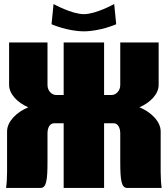

<svg xmlns="http://www.w3.org/2000/svg" viewBox="-20 -930 830 950"><path d="M395 -860C335 -860 245 -910 245 -910L235 -810C235 -810 315 -775 395 -775C475 -775 555 -810 555 -810L545 -910C545 -910 455 -860 395 -860ZM295 -720V-460H257C238 -460 215 -479 215 -509V-720H25V-510C25 -464 67 -422 120 -399C63 -376 15 -329 15 -280V-80C15 -49 13 -20 10 0H180C209 0 215 -35 215 -130V-270C215 -300 228 -320 247 -320H295V0H495V-320H543C562 -320 575 -300 575 -270V-130C575 -35 581 0 610 0H780C777 -20 775 -49 775 -80V-280C775 -329 727 -376 670 -399C723 -422 765 -464 765 -510V-720H575V-509C575 -479 552 -460 533 -460H495V-720Z"/></svg>

Font: MikodacsPCS
Style: Regular
Weight: 900
Designer: gluk (gluksza@wp.pl)
Foundry: gluk (gluksza@wp.pl)
Version: Version 0.27